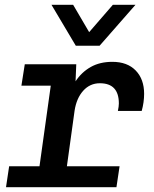

<svg xmlns="http://www.w3.org/2000/svg" viewBox="-20 -778 640 798"><path d="M132 0 191 -422H69L83 -511H297L294 -440Q319 -478 357 -499.5Q395 -521 447 -521Q509 -521 544 -485Q579 -449 579 -388Q579 -371 576.5 -353Q574 -335 569 -317H470Q472 -327 473 -334.5Q474 -342 474 -348Q474 -432 395 -432Q354 -432 326 -401Q298 -370 290 -318L246 0ZM5 0 18 -87H477L464 0ZM543 -758 394 -588H295L194 -758H284L376 -601H313L449 -758Z"/></svg>

Font: Chivo Mono Medium Medium
Style: Italic
Weight: 500
Italic angle: -8.05°
Monospace: yes
Version: Version 1.008